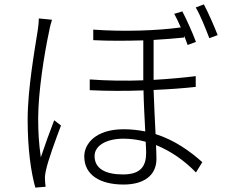

<svg xmlns="http://www.w3.org/2000/svg" viewBox="-20 -820 1040 875"><path d="M157 -736C157 -721 155 -703 152 -682C139 -598 106 -416 106 -275C106 -141 121 -36 141 35L188 31C187 23 185 10 185 0C184 -12 186 -29 189 -42C198 -87 235 -188 258 -248L227 -272C210 -229 183 -154 166 -103C157 -168 154 -216 154 -281C154 -398 181 -572 204 -678C207 -696 213 -717 217 -730ZM646 -124C646 -69 627 -25 541 -25C461 -25 411 -51 411 -109C411 -156 464 -188 543 -188C577 -188 611 -183 644 -174C645 -153 646 -136 646 -124ZM872 -473C816 -466 750 -460 680 -456V-638C732 -641 779 -645 819 -649V-657C825 -642 831 -628 835 -615L873 -629C858 -670 829 -734 811 -768L774 -757C783 -741 794 -718 804 -695C694 -680 542 -675 405 -685V-637C479 -633 559 -634 633 -636V-454C554 -451 470 -452 389 -458V-409C469 -405 553 -405 634 -408C635 -349 639 -279 642 -221C611 -227 579 -231 544 -231C416 -231 364 -165 364 -107C364 -22 437 21 543 21C635 21 693 -20 693 -96C693 -112 692 -134 691 -159C757 -132 819 -90 873 -34L902 -81C847 -130 777 -181 689 -209C686 -272 682 -345 680 -410C752 -413 818 -418 872 -424ZM872 -786C893 -751 917 -690 934 -646L972 -660C956 -701 928 -765 909 -800Z"/></svg>

Font: Noto Sans CJK Light
Style: Regular
Weight: 300
Designer: Ryoko NISHIZUKA (kana & ideographs); Paul D. Hunt (Latin, Greek & Cyrillic); Wenlong ZHANG (bopomofo); Sandoll Communica
Foundry: Adobe Systems Incorporated
Version: Version 1.000;PS 1;hotconv 1.0.78;makeotf.lib2.5.61930